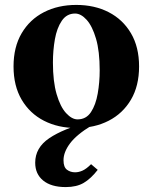

<svg xmlns="http://www.w3.org/2000/svg" viewBox="-20 -510 620 780"><path d="M290 -490Q364 -490 421.5 -460.5Q479 -431 512 -375Q545 -319 545 -240Q545 -161 512 -105Q479 -49 421.5 -19.5Q364 10 290 10Q216 10 158.5 -19.5Q101 -49 68 -105Q35 -161 35 -240Q35 -319 68 -375Q101 -431 158.5 -460.5Q216 -490 290 -490ZM295 -25Q330 -25 349.5 -54.5Q369 -84 377 -130Q385 -176 385 -224Q385 -302 370 -353Q355 -404 332 -429.5Q309 -455 285 -455Q251 -455 231 -425.5Q211 -396 203 -350.5Q195 -305 195 -256Q195 -179 210 -127.5Q225 -76 248.5 -50.5Q272 -25 295 -25ZM247 250Q188 250 155.5 223.5Q123 197 123 151Q123 90 180 51.5Q237 13 342 -15L352 0Q291 37 264.5 72.5Q238 108 238 141Q238 169 252 179.5Q266 190 285 190Q300 190 315.5 183Q331 176 350 157L377 180Q349 216 320 233Q291 250 247 250Z"/></svg>

Font: Brygada 1918
Style: Regular
Weight: 400
Designer: Mateusz Machalski | Borys Kosmynka | Przemek Hoffer
Foundry: NIEPODLEGLA 2018
Version: Version 3.006